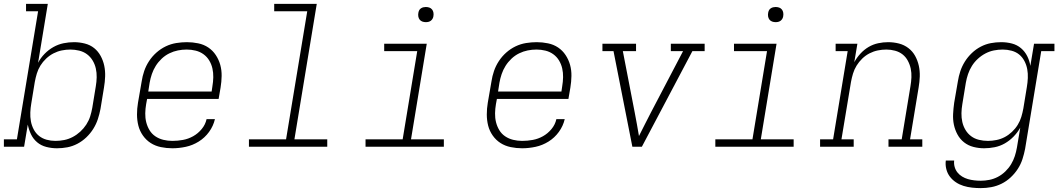

<svg xmlns="http://www.w3.org/2000/svg" viewBox="-35 -755 5455 988"><path d="M258 8Q230 8 203 1Q176 -6 156 -23Q136 -40 124.5 -64Q113 -88 108 -114L89 0H-15V-38H52L161 -697H99V-735H211L161 -432Q174 -457 194.5 -478Q215 -499 240 -513Q265 -527 292 -532.5Q319 -538 346 -538Q346 -538 346 -538Q346 -538 346 -538Q374 -538 401.5 -531Q429 -524 449.5 -507.5Q470 -491 483 -467Q496 -443 501.5 -416.5Q507 -390 506 -361.5Q505 -333 500 -304L482 -194Q477 -168 468.5 -142Q460 -116 445 -92Q430 -68 409 -48Q388 -28 363 -15Q338 -2 311.5 3Q285 8 258 8ZM250 -30Q273 -30 295.5 -34.5Q318 -39 339 -50Q360 -61 378 -77.5Q396 -94 409 -114Q422 -134 429 -156Q436 -178 440 -201L458 -311Q462 -334 462.5 -357.5Q463 -381 458 -403Q453 -425 441.5 -444Q430 -463 412.5 -476Q395 -489 372.5 -494.5Q350 -500 327 -500Q305 -500 283 -495.5Q261 -491 240.5 -480.5Q220 -470 202.5 -453.5Q185 -437 173 -417.5Q161 -398 154.5 -376.5Q148 -355 144 -333L126 -223Q122 -200 121 -176.5Q120 -153 124 -131Q128 -109 138.5 -89Q149 -69 166 -55.5Q183 -42 205 -36Q227 -30 250 -30Z M852 8Q822 8 793 2Q764 -4 740.5 -19Q717 -34 700.5 -57.5Q684 -81 677 -108.5Q670 -136 670 -166Q670 -196 675 -226L694 -336Q698 -363 707 -389.5Q716 -416 732 -440.5Q748 -465 770 -484.5Q792 -504 818 -516.5Q844 -529 872 -533.5Q900 -538 927 -538Q956 -538 985 -532Q1014 -526 1037 -510.5Q1060 -495 1075.5 -471.5Q1091 -448 1098.5 -421Q1106 -394 1105.5 -364Q1105 -334 1100 -304L1090 -246H722L717 -219Q713 -196 712.5 -172Q712 -148 717.5 -126Q723 -104 734.5 -85Q746 -66 764.5 -53.5Q783 -41 805.5 -35.5Q828 -30 852 -30Q879 -30 906.5 -35Q934 -40 959 -54Q984 -68 1003 -91Q1022 -114 1028 -142H1071Q1063 -107 1041 -76.5Q1019 -46 987.5 -26.5Q956 -7 921 0.5Q886 8 852 8ZM1054 -284 1058 -311Q1062 -334 1062.5 -357.5Q1063 -381 1058 -403Q1053 -425 1041.5 -444Q1030 -463 1012 -476Q994 -489 971.5 -494.5Q949 -500 926 -500Q903 -500 880.5 -495.5Q858 -491 836.5 -480.5Q815 -470 797 -453Q779 -436 766.5 -416Q754 -396 746.5 -374Q739 -352 735 -329L728 -284Z M1246 0V-38H1437L1546 -697H1376V-735H1595L1480 -38H1649V0Z M1846 0V-38H2037L2112 -492H1942V-530H2161L2080 -38H2249V0ZM2156 -641Q2147 -641 2138.5 -644Q2130 -647 2124.5 -654Q2119 -661 2117.5 -670.5Q2116 -680 2118 -690Q2119 -696 2122 -702Q2125 -708 2131 -712Q2137 -716 2143.5 -717.5Q2150 -719 2156 -719Q2166 -719 2174.5 -716Q2183 -713 2188.5 -706Q2194 -699 2195.5 -689.5Q2197 -680 2195 -670Q2194 -664 2190.5 -658Q2187 -652 2181.5 -648Q2176 -644 2169.5 -642.5Q2163 -641 2156 -641Z M2652 8Q2622 8 2593 2Q2564 -4 2540.5 -19Q2517 -34 2500.5 -57.5Q2484 -81 2477 -108.5Q2470 -136 2470 -166Q2470 -196 2475 -226L2494 -336Q2498 -363 2507 -389.5Q2516 -416 2532 -440.5Q2548 -465 2570 -484.5Q2592 -504 2618 -516.5Q2644 -529 2672 -533.5Q2700 -538 2727 -538Q2756 -538 2785 -532Q2814 -526 2837 -510.5Q2860 -495 2875.5 -471.5Q2891 -448 2898.5 -421Q2906 -394 2905.5 -364Q2905 -334 2900 -304L2890 -246H2522L2517 -219Q2513 -196 2512.5 -172Q2512 -148 2517.5 -126Q2523 -104 2534.5 -85Q2546 -66 2564.5 -53.5Q2583 -41 2605.5 -35.5Q2628 -30 2652 -30Q2679 -30 2706.5 -35Q2734 -40 2759 -54Q2784 -68 2803 -91Q2822 -114 2828 -142H2871Q2863 -107 2841 -76.5Q2819 -46 2787.5 -26.5Q2756 -7 2721 0.5Q2686 8 2652 8ZM2854 -284 2858 -311Q2862 -334 2862.5 -357.5Q2863 -381 2858 -403Q2853 -425 2841.5 -444Q2830 -463 2812 -476Q2794 -489 2771.5 -494.5Q2749 -500 2726 -500Q2703 -500 2680.5 -495.5Q2658 -491 2636.5 -480.5Q2615 -470 2597 -453Q2579 -436 2566.5 -416Q2554 -396 2546.5 -374Q2539 -352 2535 -329L2528 -284Z M3219 0 3122 -492H3065V-530H3238V-492H3170L3231 -177Q3237 -146 3242.5 -115.5Q3248 -85 3253 -55Q3268 -85 3283.5 -115.5Q3299 -146 3315 -177L3480 -492H3417V-530H3591V-492H3528L3268 0Z M3646 0V-38H3837L3912 -492H3742V-530H3961L3880 -38H4049V0ZM3956 -641Q3947 -641 3938.5 -644Q3930 -647 3924.5 -654Q3919 -661 3917.5 -670.5Q3916 -680 3918 -690Q3919 -696 3922 -702Q3925 -708 3931 -712Q3937 -716 3943.5 -717.5Q3950 -719 3956 -719Q3966 -719 3974.5 -716Q3983 -713 3988.5 -706Q3994 -699 3995.5 -689.5Q3997 -680 3995 -670Q3994 -664 3990.5 -658Q3987 -652 3981.5 -648Q3976 -644 3969.5 -642.5Q3963 -641 3956 -641Z M4185 0V-38H4252L4327 -492H4265V-530H4377L4361 -435Q4374 -459 4393 -479.5Q4412 -500 4435 -513.5Q4458 -527 4484 -532.5Q4510 -538 4535 -538Q4564 -538 4591 -531Q4618 -524 4639.5 -507.5Q4661 -491 4674 -467.5Q4687 -444 4693 -417Q4699 -390 4698 -361.5Q4697 -333 4692 -304L4648 -38H4711V0H4537V-38H4605L4650 -311Q4654 -334 4655 -357Q4656 -380 4651.5 -401.5Q4647 -423 4636.5 -442.5Q4626 -462 4609.5 -475Q4593 -488 4571 -494Q4549 -500 4526 -500Q4504 -500 4482 -495.5Q4460 -491 4439.5 -480.5Q4419 -470 4402 -453.5Q4385 -437 4373 -417.5Q4361 -398 4354.5 -376.5Q4348 -355 4344 -333L4295 -38H4358V0Z M5012 213Q4989 213 4966.5 210.5Q4944 208 4923 201.5Q4902 195 4884 183Q4866 171 4853 154Q4840 137 4834.5 115Q4829 93 4832 71H4875Q4873 88 4877.5 104Q4882 120 4892 132.5Q4902 145 4916 153.5Q4930 162 4945.5 166.5Q4961 171 4978 173Q4995 175 5012 175Q5034 175 5056.5 170.5Q5079 166 5100 155Q5121 144 5138.5 127Q5156 110 5168 90Q5180 70 5187 48.5Q5194 27 5198 4L5215 -98Q5201 -73 5180.5 -52Q5160 -31 5135.5 -17Q5111 -3 5083.5 2.5Q5056 8 5029 8Q5029 8 5029 8Q5029 8 5029 8Q5001 8 4974 1Q4947 -6 4926 -22.5Q4905 -39 4892 -63Q4879 -87 4873.5 -113.5Q4868 -140 4869.5 -168.5Q4871 -197 4875 -226L4894 -336Q4898 -362 4906.5 -388Q4915 -414 4930 -438Q4945 -462 4966 -482Q4987 -502 5012 -515Q5037 -528 5063.5 -533Q5090 -538 5117 -538Q5146 -538 5172.5 -531Q5199 -524 5219 -507Q5239 -490 5251 -466Q5263 -442 5267 -416L5286 -530H5391V-492H5323L5240 11Q5235 37 5226.5 63.5Q5218 90 5202.5 114Q5187 138 5165.5 158Q5144 178 5118.5 190.5Q5093 203 5066 208Q5039 213 5012 213ZM5049 -30Q5070 -30 5092.5 -34.5Q5115 -39 5135 -49.5Q5155 -60 5172.5 -76.5Q5190 -93 5202 -112.5Q5214 -132 5220.5 -153.5Q5227 -175 5231 -197L5249 -307Q5253 -330 5254 -353.5Q5255 -377 5251 -399Q5247 -421 5236.5 -441Q5226 -461 5209.5 -474.5Q5193 -488 5170.5 -494Q5148 -500 5125 -500Q5102 -500 5079.5 -495.5Q5057 -491 5036 -480Q5015 -469 4997 -452.5Q4979 -436 4966.5 -416Q4954 -396 4946.5 -374Q4939 -352 4935 -329L4917 -219Q4913 -196 4912.5 -172.5Q4912 -149 4917 -127Q4922 -105 4933.5 -86Q4945 -67 4962.5 -54Q4980 -41 5002.5 -35.5Q5025 -30 5049 -30Z"/></svg>

Font: Iosevka Slab XLtExObl
Style: Regular
Weight: 200
Width: 7
Italic angle: -9°
Monospace: yes
Designer: Belleve Invis
Foundry: Belleve Invis
Version: Version 11.1.1; ttfautohint (v1.8.3)